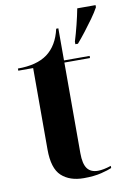

<svg xmlns="http://www.w3.org/2000/svg" viewBox="-87 -814 594 878"><g transform="rotate(-10 210.0 -375.0)"><path d="M298 -612Q308 -644 318.5 -686Q329 -728 335 -760H420V-750Q408 -728 389 -701.5Q370 -675 349.5 -648.5Q329 -622 310 -600H298ZM230 10Q165 10 127 -25Q89 -60 89 -148V-526H20V-536Q108 -536 157 -572Q207 -609 224 -685H234V-536H353V-526H234V-105Q234 -56 250 -34Q266 -12 300 -12Q312 -12 327.5 -15Q343 -18 361 -24V-14Q346 -7 312 1.5Q278 10 230 10Z"/></g></svg>

Font: Noto Serif Display SemiCondensed
Style: Bold
Weight: 700
Width: 4
Designer: Monotype Design Team
Foundry: Monotype Imaging Inc.
Version: Version 2.009